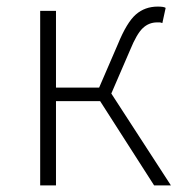

<svg xmlns="http://www.w3.org/2000/svg" viewBox="-20 -563 558 583"><path d="M102 -530H150V-297H281L338 -429Q365 -495 392.5 -519Q420 -543 459 -543Q478 -543 483 -539L473 -493Q467 -495 466 -495H457Q432 -495 413.5 -477.5Q395 -460 375 -411L318 -279L499 0H448L284 -256H150V0H102Z"/></svg>

Font: Merged Yaku Han JP ExtraLight
Style: Regular
Weight: 250
Designer: Ryoko NISHIZUKA 西塚涼子 (kana, bopomofo & ideographs); Paul D. Hunt (Latin, Greek & Cyrillic); Sandoll Communications 산돌커뮤니
Foundry: Adobe
Version: Version 2.004